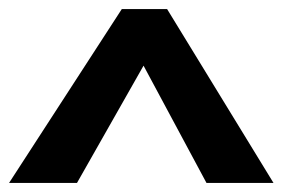

<svg xmlns="http://www.w3.org/2000/svg" viewBox="-29 -833 624 424"><path d="M427 -429 288 -688 141 -429H-9L240 -813H340L575 -429Z"/></svg>

Font: BioRhyme Expanded ExtraBold
Style: Regular
Weight: 800
Width: 7
Designer: Aoife Mooney
Foundry: Aoife Mooney Type
Version: Version 1.001